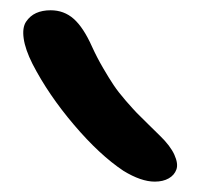

<svg xmlns="http://www.w3.org/2000/svg" viewBox="-20 -829 398 372"><path d="M279.8 -477.1Q253.4 -477.1 219.2 -498Q172.9 -528.8 123.3 -587.2Q73.7 -645.5 43 -705.1Q28.8 -733.4 25.9 -754.4Q22.9 -775.4 30.5 -786.9Q38.1 -798.3 50 -803.7Q62 -809.1 78.1 -809.1Q104 -809.1 122.8 -792.5Q141.6 -775.9 158.2 -738.8Q168 -717.3 179.7 -697.3Q191.4 -677.2 200.2 -664.1Q209 -650.9 223.6 -634Q238.3 -617.2 244.9 -610.4Q251.5 -603.5 268.6 -586.9Q285.6 -570.3 290 -565.9Q310.1 -546.4 317.9 -529.1Q325.7 -511.7 321.8 -500.7Q317.9 -489.7 306.9 -483.4Q295.9 -477.1 279.8 -477.1Z"/></svg>

Font: Shantell Sans Irregular Bouncy
Style: Regular
Weight: 400
Designer: Stephen Nixon, Anya Danilova, Shantell Martin
Foundry: Arrow Type
Version: Version 1.006;[9816181b4]